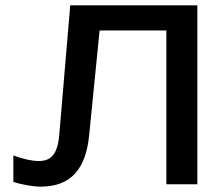

<svg xmlns="http://www.w3.org/2000/svg" viewBox="-20 -690 818 719"><path d="M243 -670 202 -186C196 -112 171 -87 125 -87C102 -87 66 -94 30 -108V-9C59 1 104 9 132 9C247 9 302 -59 314 -185L353 -576H603V0H719V-670Z"/></svg>

Font: LT Wave Medium
Style: Regular
Weight: 500
Designer: Daniel Lyons
Version: Version 2.5 (Glyphs App)